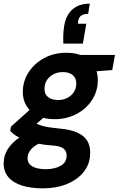

<svg xmlns="http://www.w3.org/2000/svg" viewBox="-50 -800 650 1052"><path d="M185 232Q119 232 70 216.5Q21 201 -5 169.5Q-31 138 -30 92Q-29 49 -5.5 14Q18 -21 60 -49Q102 -77 160 -96L197 -26Q146 -10 123.5 14.5Q101 39 101 65Q100 85 112.5 99.5Q125 114 148.5 120.5Q172 127 201 127Q249 127 282 108.5Q315 90 315 53Q316 31 299.5 15.5Q283 0 235 -3Q190 -6 153 -14Q116 -22 87 -32.5Q58 -43 38 -56Q18 -69 6 -83L10 -106L137 -220L228 -189L80 -62L132 -134Q143 -126 154.5 -120.5Q166 -115 181.5 -110.5Q197 -106 219 -102.5Q241 -99 272 -96Q334 -91 372.5 -74Q411 -57 428 -28.5Q445 0 444 39Q444 96 410.5 139.5Q377 183 318.5 207.5Q260 232 185 232ZM249 -147Q193 -147 153.5 -167Q114 -187 94 -221.5Q74 -256 75 -299Q76 -358 108 -406Q140 -454 193.5 -482.5Q247 -511 313 -511Q370 -511 409 -491Q448 -471 467.5 -436.5Q487 -402 486 -358Q485 -299 453.5 -251Q422 -203 368.5 -175Q315 -147 249 -147ZM268 -252Q310 -252 338.5 -277Q367 -302 368 -342Q368 -373 348 -389Q328 -405 295 -405Q252 -405 223 -379.5Q194 -354 194 -314Q193 -284 213.5 -268Q234 -252 268 -252ZM377 -402 372 -499H580L565 -416ZM442 -780 433 -724Q410 -724 396.5 -715.5Q383 -707 379 -688L377 -670H423L404 -561H297Q296 -591 297 -613.5Q298 -636 302 -660Q312 -718 347.5 -749Q383 -780 442 -780Z"/></svg>

Font: DM Sans 20pt ExtraBold
Style: Italic
Weight: 800
Italic angle: -10°
Version: Version 4.004;gftools[0.9.30]